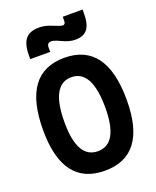

<svg xmlns="http://www.w3.org/2000/svg" viewBox="-170 -1032 925 1140"><g transform="rotate(-20 293.0 -462.5)"><path d="M293 9.8Q28.8 9.8 28.8 -341.8Q28.8 -703.1 293 -703.1Q557.1 -703.1 557.1 -341.8Q557.1 9.8 293 9.8ZM293 -113.3Q421.9 -113.3 421.9 -341.8Q421.9 -580.6 293 -580.6Q164.1 -580.6 164.1 -341.8Q164.1 -113.3 293 -113.3ZM101.6 -764.6V-789.1Q101.6 -858.9 128.2 -891.1Q154.8 -923.3 212.4 -923.3Q231.9 -923.3 250 -919.7Q268.1 -916 288.1 -907.7Q314.5 -897 329.6 -891.8Q344.7 -886.7 352.5 -886.7Q368.7 -886.7 368.7 -909.7V-935.1H494.1V-910.6Q494.1 -843.3 470.2 -812.3Q446.3 -781.2 394 -781.2Q375 -781.2 354.5 -786.6Q334 -792 308.1 -804.2Q288.6 -813.5 275.6 -817.6Q262.7 -821.8 255.4 -821.8Q227.5 -821.8 227.5 -793.9V-764.6Z"/></g></svg>

Font: Cascadia Mono PL
Style: Regular
Weight: 400
Monospace: yes
Designer: Aaron Bell
Foundry: Saja Typeworks
Version: Version 2102.003